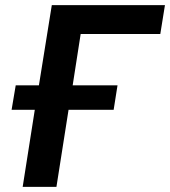

<svg xmlns="http://www.w3.org/2000/svg" viewBox="-20 -725 660 745"><path d="M68 0 115 -299H25L41 -394H131L181 -705H620L602 -593H293L262 -394H436L421 -299H246L199 0Z"/></svg>

Font: Nunito Sans 7pt SemiCondensed
Style: Bold Italic
Weight: 700
Width: 4
Italic angle: -9°
Designer: Vernon Adams
Foundry: Vernon Adams
Version: Version 3.101;gftools[0.9.27]